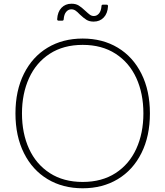

<svg xmlns="http://www.w3.org/2000/svg" viewBox="-20 -983 888 1031"><path d="M63 -374Q63 -496 108.5 -587Q154 -678 235.5 -727Q317 -776 424 -776Q531 -776 612.5 -727Q694 -678 739.5 -587Q785 -496 785 -374Q785 -252 739.5 -161Q694 -70 612.5 -21Q531 28 424 28Q317 28 235.5 -21Q154 -70 108.5 -161Q63 -252 63 -374ZM364 -963Q387 -963 402.5 -953.5Q418 -944 438 -925Q453 -911 462.5 -904Q472 -897 484 -897Q500 -897 511.5 -910.5Q523 -924 525 -950Q525 -958 533 -958H552Q560 -958 560 -950Q558 -911 537 -889Q516 -867 483 -867Q460 -867 444.5 -876.5Q429 -886 409 -905Q395 -920 385 -926.5Q375 -933 363 -933Q347 -933 335.5 -919.5Q324 -906 322 -880Q322 -872 314 -872H295Q287 -872 287 -880Q289 -919 310 -941Q331 -963 364 -963ZM750 -374Q750 -481 712 -564Q674 -647 600.5 -694.5Q527 -742 424 -742Q321 -742 247.5 -694.5Q174 -647 136 -563.5Q98 -480 98 -374Q98 -267 136 -184Q174 -101 247.5 -53.5Q321 -6 424 -6Q527 -6 600.5 -53.5Q674 -101 712 -184.5Q750 -268 750 -374Z"/></svg>

Font: LINE Seed JP_TTF Thin
Style: Regular
Weight: 250
Designer: LY Corporation & Fontrix & Fontworks
Version: Version 1.008